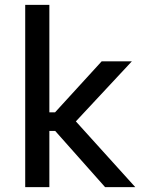

<svg xmlns="http://www.w3.org/2000/svg" viewBox="-20 -772 602 792"><path d="M84 0V-752H183.6V-308.6H225.6L186.5 -286.1L399.4 -519H523.9L267.6 -244.1V-299.3L538.1 0H413.6L186 -256.3L225.6 -231.9H183.6V0Z"/></svg>

Font: Reddit Mono Medium
Style: Regular
Weight: 500
Monospace: yes
Designer: Stephen Hutchings
Foundry: Reddit
Version: Version 1.014